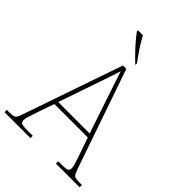

<svg xmlns="http://www.w3.org/2000/svg" viewBox="-266 -1052 1174 1174"><g transform="rotate(45 320.5 -465.5)"><path d="M-4 0V-20H18Q41 -20 52 -23Q63 -26 69.5 -36Q76 -46 83 -68L306 -714H335L558 -68Q566 -46 572 -36Q578 -26 589 -23Q600 -20 623 -20H645V0H440V-20H474Q512 -20 520.5 -27Q529 -34 529 -48Q529 -60 523 -80Q517 -100 510.5 -119Q504 -138 501 -147L465 -251H176L140 -147Q137 -138 130.5 -119Q124 -100 118 -80Q112 -60 112 -48Q112 -34 121 -27Q130 -20 167 -20H220V0ZM184 -276H456L379 -505Q370 -532 359 -564.5Q348 -597 338 -628Q328 -659 321 -680Q317 -665 306.5 -634Q296 -603 285 -570.5Q274 -538 266 -515ZM355 -771Q340 -785 320.5 -804.5Q301 -824 281 -846Q261 -868 244.5 -888Q228 -908 219 -921V-931H262Q273 -909 289.5 -882Q306 -855 324.5 -829Q343 -803 357 -784V-771Z"/></g></svg>

Font: Noto Serif Khmer Thin
Style: Regular
Weight: 250
Version: Version 2.003